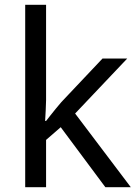

<svg xmlns="http://www.w3.org/2000/svg" viewBox="-20 -780 574 800"><path d="M172 -363Q172 -347 170.5 -321Q169 -295 168 -276H172Q178 -284 190 -299Q202 -314 214.5 -329.5Q227 -345 236 -355L407 -536H510L293 -307L525 0H419L233 -250L172 -197V0H85V-760H172Z"/></svg>

Font: loriya25
Style: Book
Weight: 400
Designer: Jelle Bosma - Monotype Design Team
Foundry: Monotype Imaging Inc.
Version: Version 2.003